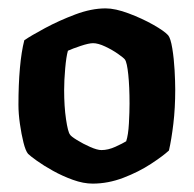

<svg xmlns="http://www.w3.org/2000/svg" viewBox="-20 -784 462 458"><path d="M201 -346Q179 -346 154 -355Q129 -364 106.5 -376.5Q84 -389 68 -400.5Q52 -412 47 -417Q41 -424 36 -444Q31 -464 27.5 -488.5Q24 -513 24 -534Q24 -582 27.5 -621.5Q31 -661 38 -688Q54 -699 87.5 -717Q121 -735 159.5 -749.5Q198 -764 232 -764Q255 -764 287 -752Q319 -740 345.5 -725Q372 -710 381 -700Q387 -693 391 -668.5Q395 -644 396.5 -616.5Q398 -589 398 -570Q398 -526 393.5 -488.5Q389 -451 383 -425Q369 -412 340 -393Q311 -374 274.5 -360Q238 -346 201 -346ZM222 -426Q238 -426 255.5 -434Q273 -442 281 -447Q286 -462 287.5 -489.5Q289 -517 289 -537Q289 -577 286 -606Q283 -635 278 -642Q275 -646 261.5 -655.5Q248 -665 231 -673Q214 -681 202 -681Q192 -681 172.5 -674.5Q153 -668 142 -663Q138 -649 135.5 -620.5Q133 -592 133 -569Q133 -530 137.5 -499.5Q142 -469 147 -463Q149 -459 163.5 -450Q178 -441 195 -433.5Q212 -426 222 -426Z"/></svg>

Font: Texturina ExtraBold
Style: Regular
Weight: 800
Designer: Guillermo Torres Carreño
Foundry: Omnibus-Type
Version: Version 1.002; ttfautohint (v1.8.3)